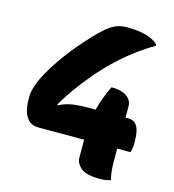

<svg xmlns="http://www.w3.org/2000/svg" viewBox="-107 -800 814 898"><g transform="rotate(15 300.0 -351.0)"><path d="M400 -710Q422 -710 441.5 -708Q461 -706 477.5 -702.5Q494 -699 508 -693.5Q522 -688 532.5 -681.5Q543 -675 550 -667V-661Q507 -636 464 -604Q421 -572 379.5 -533Q338 -494 299.5 -449Q261 -404 226.5 -355Q192 -306 162 -253L177 -314V-250L158 -261Q182 -277 206.5 -285.5Q231 -294 261 -297Q291 -300 330 -300H513Q536 -300 548.5 -287.5Q561 -275 566 -253Q571 -231 571 -203Q571 -197 571 -191Q571 -185 570.5 -180Q570 -175 569 -169.5Q568 -164 567 -159.5Q566 -155 565 -150H117Q92 -150 75 -163.5Q58 -177 49 -202.5Q40 -228 40 -265V-280Q40 -298 46.5 -321Q53 -344 65.5 -370Q78 -396 95 -424Q112 -452 132 -480.5Q152 -509 175 -537.5Q198 -566 222.5 -593.5Q247 -621 272 -646Q298 -672 318 -685.5Q338 -699 357.5 -704.5Q377 -710 400 -710ZM400 -420Q401 -420 401.5 -420Q402 -420 403 -420Q404 -420 404.5 -420Q405 -420 406 -420Q434 -420 455 -412Q476 -404 488 -389.5Q500 -375 500 -355V-94Q500 -81 500.5 -68.5Q501 -56 502 -44.5Q503 -33 505 -22Q507 -11 510 0Q506 1 501 2.5Q496 4 491 5Q486 6 481 6.5Q476 7 470.5 7.5Q465 8 459 8Q391 8 365.5 -14Q340 -36 340 -64Q340 -77 340 -91Q340 -105 340 -118.5Q340 -132 340 -145.5Q340 -159 340 -173Q340 -187 340 -200Q340 -223 345 -252Q350 -281 358.5 -311Q367 -341 378 -369.5Q389 -398 400 -420Z"/></g></svg>

Font: Recursive Casual ExtraBold
Style: Regular
Weight: 800
Version: Version 1.047